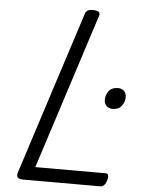

<svg xmlns="http://www.w3.org/2000/svg" viewBox="-66 -1088 837 1139"><g transform="rotate(5 353.0 -519.0)"><path d="M113 0Q68 0 81 -40L394 -1011Q399 -1025 409 -1031.5Q419 -1038 441 -1038Q464 -1038 474.5 -1031Q485 -1024 480 -1008L181 -80H600Q611 -80 615 -70.5Q619 -61 613 -40Q608 -21 598 -10.5Q588 0 577 0ZM606 -464Q586 -464 571.5 -477Q557 -490 557 -515Q557 -543 575 -566.5Q593 -590 630 -590Q650 -590 664.5 -577.5Q679 -565 679 -539Q679 -512 661.5 -488Q644 -464 606 -464Z"/></g></svg>

Font: Playwrite IN
Style: Regular
Weight: 400
Designer: Veronika Burian, José Scaglione
Foundry: TypeTogether
Version: Version 1.002